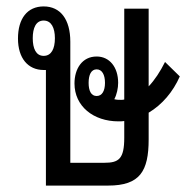

<svg xmlns="http://www.w3.org/2000/svg" viewBox="-20 -578 583 598"><path d="M349 -200C355 -200 361 -200 367 -201V-149C367 -83 350 -71 305 -71H199V-448C199 -518 168 -558 116 -558C65 -558 36 -520 36 -458C36 -397 67 -360 116 -360C118 -360 121 -360 123 -360V0H317C416 0 443 -45 443 -144V-227C485 -252 519 -292 540 -340L494 -385C479 -355 462 -329 443 -309V-551H367V-268C364 -267 360 -267 357 -267C350 -267 344 -267 336 -269C344 -284 348 -304 348 -320C348 -369 321 -402 281 -402C236 -402 212 -364 212 -318C212 -247 271 -200 349 -200ZM116 -404C92 -404 82 -427 82 -459C82 -491 92 -514 116 -514C140 -514 151 -491 151 -459C151 -426 140 -404 116 -404ZM281 -279C264 -279 256 -295 256 -320C256 -345 264 -362 281 -362C298 -362 307 -345 307 -320C307 -295 298 -279 281 -279Z"/></svg>

Font: Noto Sans Thai Looped ExtraCondensed
Style: Regular
Weight: 400
Width: 2
Designer: Sasikarn Vongin, Ben Mitchell
Foundry: The Fontpad Ltd
Version: Version 1.001